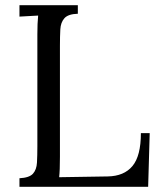

<svg xmlns="http://www.w3.org/2000/svg" viewBox="-20 -720 618 740"><path d="M55 0V-33Q93 -35 107 -50.5Q121 -66 122.5 -93.5Q124 -121 124 -156V-588Q124 -630 127 -660Q109 -659 91 -658Q73 -657 55 -656V-700H280V-667Q243 -666 228.5 -650Q214 -634 212.5 -607Q211 -580 211 -544V-115Q211 -63 208 -37L395 -40Q458 -41 490.5 -80Q523 -119 523 -207H557L551 0Z"/></svg>

Font: Lora
Style: Regular
Weight: 400
Designer: Olga Karpushina, Alexei Vanyashin (Cyrillic)
Foundry: Cyreal
Version: Version 3.005; ttfautohint (v1.8.4.7-5d5b)